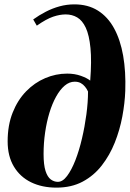

<svg xmlns="http://www.w3.org/2000/svg" viewBox="-20 -851 594 879"><path d="M238.5 8Q172.5 8 122.2 -16.5Q72 -41 43.5 -88.5Q15 -136 15 -204Q15 -277.5 37.8 -335Q60.5 -392.5 99.2 -432.5Q138 -472.5 186.8 -493.2Q235.5 -514 287.5 -514Q322 -514 350.5 -503.8Q379 -493.5 393 -482Q400 -572 394.2 -631Q388.5 -690 372.8 -723.8Q357 -757.5 333.5 -771.2Q310 -785 281 -785Q254 -785 223 -774.5Q192 -764 148.5 -733.5L132 -762Q159 -781.5 189.5 -797.2Q220 -813 252.8 -822Q285.5 -831 320.5 -831Q383 -831 428.2 -802.5Q473.5 -774 502.2 -721.5Q531 -669 543.8 -596.2Q556.5 -523.5 553.5 -435Q551.5 -379 540 -317.5Q528.5 -256 505.5 -198.2Q482.5 -140.5 446.2 -93.8Q410 -47 358.5 -19.5Q307 8 238.5 8ZM245 -18.5Q267 -18.5 287.2 -45.5Q307.5 -72.5 325 -117.2Q342.5 -162 355.2 -216.5Q368 -271 375.5 -327.2Q383 -383.5 383 -432Q377.5 -444 369.2 -454.2Q361 -464.5 349.5 -470.8Q338 -477 322 -477Q297.5 -477 276 -458.8Q254.5 -440.5 236.8 -408.5Q219 -376.5 206.2 -334.5Q193.5 -292.5 186.5 -244.2Q179.5 -196 179.5 -146Q179.5 -96 188.5 -68.2Q197.5 -40.5 212.5 -29.5Q227.5 -18.5 245 -18.5Z"/></svg>

Font: Merriweather 144pt Black
Style: Italic
Weight: 900
Italic angle: -7.8°
Version: Version 2.101